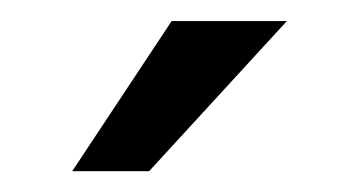

<svg xmlns="http://www.w3.org/2000/svg" viewBox="-20 -754 342 183"><path d="M143.6 -733.9H253.4L122.1 -590.8H48.8Z"/></svg>

Font: Heebo
Style: Regular
Weight: 400
Designer: Oded Ezer
Foundry: Ezer Type House
Version: Version 3.100